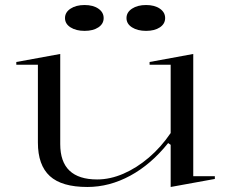

<svg xmlns="http://www.w3.org/2000/svg" viewBox="-20 -730 913 765"><path d="M328 15Q226 15 178.5 -28.5Q131 -72 131 -162V-472H45V-483L220 -515V-156Q220 -85 257 -50Q294 -15 367 -15Q419 -15 472 -38Q525 -61 573.5 -102.5Q622 -144 660 -200V-472H576V-483L750 -515V-28H836V-17L660 15V-153L650 -160Q582 -75 499 -30Q416 15 328 15ZM562 -710Q596 -710 617 -695.5Q638 -681 638 -658Q638 -635 617 -621Q596 -607 562 -607Q528 -607 506 -621Q484 -635 484 -658Q484 -681 506 -695.5Q528 -710 562 -710ZM317 -710Q351 -710 372 -695.5Q393 -681 393 -658Q393 -635 372 -621Q351 -607 317 -607Q283 -607 261 -621Q239 -635 239 -658Q239 -681 261 -695.5Q283 -710 317 -710Z"/></svg>

Font: Kalnia SemiExpanded Light
Style: Regular
Weight: 300
Width: 6
Designer: Frida Medrano
Foundry: Frida Medrano
Version: Version 1.105